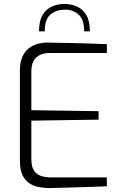

<svg xmlns="http://www.w3.org/2000/svg" viewBox="-20 -950 624 974"><path d="M230 4Q205 4 179.5 -0.5Q154 -5 131.5 -18.5Q109 -32 95 -59.5Q81 -87 81 -133V-593Q81 -634 93 -661Q105 -688 125 -704Q145 -720 169.5 -727Q194 -734 219 -734Q276 -733 327.5 -732Q379 -731 427.5 -729.5Q476 -728 522 -726V-681H231Q189 -681 164 -658.5Q139 -636 139 -586V-391L480 -386V-343L139 -338V-144Q139 -103 153.5 -83Q168 -63 191 -56.5Q214 -50 238 -50H522V-5Q476 -3 426.5 -1.5Q377 0 328 1.5Q279 3 230 4ZM308 -930Q341 -930 370.5 -917Q400 -904 418 -873.5Q436 -843 436 -791H407Q407 -852 377.5 -877Q348 -902 308 -901Q264 -900 235.5 -876Q207 -852 207 -791H178Q178 -845 196.5 -875Q215 -905 244.5 -917.5Q274 -930 308 -930Z"/></svg>

Font: Exo Thin Light
Style: Regular
Weight: 300
Version: Version 2.000